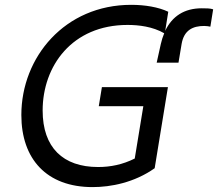

<svg xmlns="http://www.w3.org/2000/svg" viewBox="-20 -757 894 787"><path d="M806.8 -723C735.4 -723 685.7 -690.3 657.3 -631L669.7 -708.8C629.3 -728 573.9 -737.2 517.8 -737.2C245.7 -737.2 67.5 -522.7 67.5 -285.5C67.5 -105.1 171.2 9.9 359.4 9.9C434.7 9.9 530.5 -8.5 614 -67.5L668.3 -399.9H397.7L384.9 -321.7H567.5L532.3 -107.2C482.6 -82.4 433.2 -72.4 382.1 -72.4C238.6 -72.4 154.8 -152 154.8 -304C154.8 -486.5 275.6 -654.8 502.8 -654.8C548.3 -654.8 605.8 -648.1 653.1 -620.7C647.4 -607.2 642.8 -592.7 639.2 -576.7L622.2 -500H711.6L724.4 -576.7C734 -633.5 770.6 -650.6 816.8 -650.6C826 -650.6 835.9 -649.1 842.3 -647.7L853.7 -718.8C842.3 -723 823.9 -723 806.8 -723Z"/></svg>

Font: TID UI
Style: Italic
Weight: 400
Italic angle: -9.39999°
Designer: The TID Project Authors
Foundry: Bakken & Bæck
Version: Version 1.001;hotconv 1.0.109;makeotfexe 2.5.65596